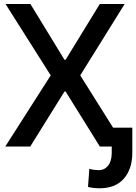

<svg xmlns="http://www.w3.org/2000/svg" viewBox="-20 -748 695 980"><path d="M135.3 -727.5 309.1 -442.9H314.9L489.3 -727.5H616.2L389.6 -363.3L617.7 0H489.7L314.9 -280.8H309.1L134.3 0H6.8L238.8 -363.3L8.3 -727.5ZM550.3 -96.2H655.3V33.7Q654.8 115.2 611.8 164.1Q568.8 212.9 489.3 212.9Q472.7 212.9 458.7 211.4Q444.8 210 429.2 206.1L436 113.3Q443.8 116.7 459.2 118.7Q474.6 120.6 483.9 120.6Q512.7 120.6 531.2 98.1Q549.8 75.7 550.3 33.7Z"/></svg>

Font: Inter Tight Medium
Style: Regular
Weight: 500
Designer: Rasmus Andersson
Foundry: rsms
Version: Version 3.004; ttfautohint (v1.8.4.7-5d5b)